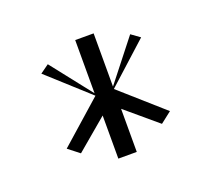

<svg xmlns="http://www.w3.org/2000/svg" viewBox="-71 -763 573 519"><g transform="rotate(-20 215.5 -503.5)"><path d="M67 -406 99 -381 189 -457V-333H242V-457L332 -381L364 -406L242 -514L359 -620L334 -638L242 -521V-674H189V-521L97 -638L72 -620L189 -514Z"/></g></svg>

Font: Charger Static
Style: 2
Weight: 1000
Designer: Jasper
Foundry: KineticPlasma Fonts/Cannot Into Space Fonts
Version: Version 1.1